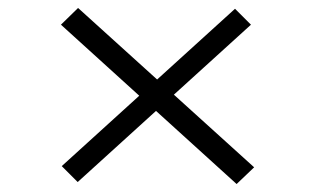

<svg xmlns="http://www.w3.org/2000/svg" viewBox="-20 -513 777 482"><path d="M574 -51 133 -451 176 -493 618 -93ZM175 -56 135 -96 570 -491 610 -451Z"/></svg>

Font: Lexend Zetta ExtraLight
Style: Regular
Weight: 250
Version: Version 1.007